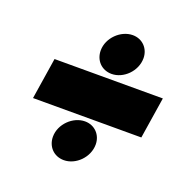

<svg xmlns="http://www.w3.org/2000/svg" viewBox="-99 -653 679 698"><g transform="rotate(20 240.5 -304.5)"><path d="M275 -402C321 -402 365 -445 365 -495C365 -532 338 -561 300 -561C254 -561 209 -518 209 -469C209 -431 236 -402 275 -402ZM37 -222H456L481 -382H62ZM219 -48C265 -48 309 -91 309 -141C309 -178 282 -207 244 -207C198 -207 153 -164 153 -115C153 -77 180 -48 219 -48Z"/></g></svg>

Font: Arthouse Owned Black
Style: Italic
Weight: 900
Italic angle: -10°
Designer: Jeremy Tribby
Foundry: Tribby Type
Version: Version 1.000;PS 001.000;hotconv 1.0.88;makeotf.lib2.5.64775